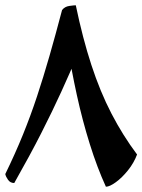

<svg xmlns="http://www.w3.org/2000/svg" viewBox="-20 -700 539 727"><path d="M236 -526 276 -498Q246 -427 212.5 -353.5Q179 -280 136 -195.5Q93 -111 34 -7Q19 -7 10.5 -19Q2 -31 0 -41Q38 -119 67 -190.5Q96 -262 120 -334.5Q144 -407 167 -487Q190 -567 215 -662Q225 -675 242.5 -677.5Q260 -680 267 -680Q293 -555 326 -454Q359 -353 402 -270Q445 -187 499 -115Q487 -83 464.5 -55Q442 -27 418.5 -10Q395 7 381 7Q348 -65 320 -154.5Q292 -244 271 -340Q250 -436 236 -526Z"/></svg>

Font: Ruwudu
Style: Bold
Weight: 700
Designer: Becca Hirsbrunner Spalinger
Foundry: SIL International
Version: Version 3.000